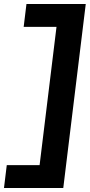

<svg xmlns="http://www.w3.org/2000/svg" viewBox="-21 -770 451 965"><path d="M-1 175H297L410 -750H112L98 -635H263L178 60H13Z"/></svg>

Font: Bluebird
Style: SfBdNrwObl
Weight: 700
Designer: Jasper
Foundry: Cannot Into Space Fonts
Version: Version 0.98